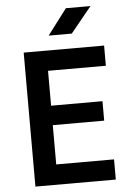

<svg xmlns="http://www.w3.org/2000/svg" viewBox="-62 -996 724 1042"><g transform="rotate(-5 300.0 -475.0)"><path d="M88 0V-730H526V-620H211V-430H491V-324H211V-110H526V0ZM231 -810 337 -950H471L357 -810Z"/></g></svg>

Font: JetBrains Mono NL
Style: Bold
Weight: 700
Monospace: yes
Designer: Philipp Nurullin, Konstantin Bulenkov
Foundry: JetBrains
Version: Version 2.305; ttfautohint (v1.8.4.7-5d5b)